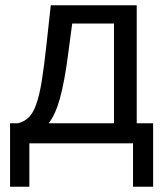

<svg xmlns="http://www.w3.org/2000/svg" viewBox="-20 -542 632 726"><path d="M18 -76H48Q72 -82 88.5 -98Q105 -114 117 -147.5Q129 -181 138 -236.5Q147 -292 156 -376L172 -522H497V-76H559V164H483V0H91V164H18ZM411 -76V-453H253L238 -340Q224 -232 206.5 -169.5Q189 -107 164 -76Z"/></svg>

Font: PTCRaleway Medium
Style: Regular
Weight: 500
Designer: Matt McInerney, Pablo Impallari, Rodrigo Fuenzalida
Foundry: Matt McInerney, Pablo Impallari, Rodrigo Fuenzalida
Version: Version 3.000g; ttfautohint (v1.5) -l 8 -r 28 -G 28 -x 14 -D